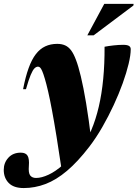

<svg xmlns="http://www.w3.org/2000/svg" viewBox="-104 -738 715 998"><path d="M31 -274.5H16Q28.5 -339 44.8 -384Q61 -429 82.5 -456.8Q104 -484.5 131.5 -497.2Q159 -510 193.5 -510Q217 -510 234.8 -502Q252.5 -494 266 -475.8Q279.5 -457.5 291 -426.5Q303 -395.5 316.2 -340.8Q329.5 -286 343.5 -202.5Q357.5 -119 371.5 -2.5L218 154.5Q202.5 50.5 189.8 -28.5Q177 -107.5 166.2 -165Q155.5 -222.5 146.2 -262.5Q137 -302.5 129 -329Q121 -356 115 -369.5Q109 -383 104 -387.2Q99 -391.5 93.5 -391.5Q84 -391.5 75 -382.5Q66 -373.5 55.5 -348.5Q45 -323.5 31 -274.5ZM298 31 315 38Q347 -6 370.5 -61.5Q394 -117 409.5 -183.5Q425 -250 432.5 -328Q440 -406 439.5 -495Q459.5 -499 486.2 -502Q513 -505 536 -505Q557 -505 566.2 -499.5Q575.5 -494 575.5 -482.5Q575.5 -451.5 564.5 -405.8Q553.5 -360 533.8 -305Q514 -250 487 -191.8Q460 -133.5 428 -77.8Q396 -22 360 25Q300 103 244 150.2Q188 197.5 132.5 218.5Q77 239.5 19.5 239.5Q-33 239.5 -58.8 213Q-84.5 186.5 -84.5 145Q-84.5 108 -60.5 81.8Q-36.5 55.5 4 55.5Q30 55.5 39.5 71.8Q49 88 46 124.5Q43 161 53 174Q63 187 83.5 187Q112 187 148.2 170.2Q184.5 153.5 223.2 119Q262 84.5 298 31ZM350 -554.5 438 -718H590.5L589.5 -709.5L383 -554.5Z"/></svg>

Font: Newsreader 60pt ExtraBold
Style: Italic
Weight: 800
Italic angle: -17°
Designer: Hugues Gentile
Foundry: Production Type
Version: Version 1.003